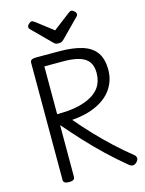

<svg xmlns="http://www.w3.org/2000/svg" viewBox="-171 -1312 1079 1428"><g transform="rotate(-15 368.5 -598.0)"><path d="M179 14Q157 14 146 7Q135 0 135 -14V-918Q135 -932 146.5 -938.5Q158 -945 180 -945H355Q465 -945 536 -922.5Q607 -900 641.5 -850.5Q676 -801 676 -718Q676 -676 664.5 -639.5Q653 -603 632 -572Q611 -541 580 -516Q549 -491 509.5 -472.5Q470 -454 422.5 -442.5Q375 -431 320 -427Q376 -361 436.5 -297Q497 -233 562.5 -172Q628 -111 699 -54Q710 -46 713 -30.5Q716 -15 697 4Q684 16 670 16.5Q656 17 641 5Q564 -58 491 -127.5Q418 -197 351 -269.5Q284 -342 223 -413V-14Q223 0 212 7Q201 14 179 14ZM223 -497Q273 -497 316 -501Q359 -505 396 -514.5Q433 -524 462.5 -537Q492 -550 515.5 -568Q539 -586 554.5 -608.5Q570 -631 578 -658.5Q586 -686 586 -718Q586 -772 562.5 -804Q539 -836 490.5 -850.5Q442 -865 368 -865H223ZM523 -1213Q533 -1213 545.5 -1201.5Q558 -1190 558 -1179Q558 -1177 557.5 -1173Q557 -1169 552 -1163L414 -1023Q407 -1017 398.5 -1010Q390 -1003 370 -1003Q351 -1003 342.5 -1010Q334 -1017 328 -1023L188 -1163Q183 -1169 183 -1173Q183 -1177 183 -1179Q183 -1190 195.5 -1201.5Q208 -1213 218 -1213Q224 -1213 229.5 -1209.5Q235 -1206 243 -1201L370 -1103L498 -1201Q506 -1206 511 -1209.5Q516 -1213 523 -1213Z"/></g></svg>

Font: Playwrite HU
Style: Regular
Weight: 400
Designer: Veronika Burian, José Scaglione
Foundry: TypeTogether
Version: Version 1.002